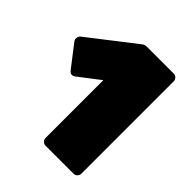

<svg xmlns="http://www.w3.org/2000/svg" viewBox="-193 -824 949 949"><g transform="rotate(45 281.0 -350.0)"><path d="M502 -673V-27Q502 -16 494 -8Q486 0 475 0H279Q268 0 260 -8Q252 -16 252 -27V-431L140 -345Q132 -339 122.5 -339Q113 -339 102 -353L14 -467Q10 -474 10 -480Q10 -498 23 -506L264 -693Q274 -700 286 -700H475Q486 -700 494 -692Q502 -684 502 -673Z"/></g></svg>

Font: Rubik One
Style: Regular
Weight: 400
Designer: Hubert and Fischer with Elvire Volk Leonovitch
Foundry: Hubert and Fischer with Elvire Volk Leonovitch
Version: Version 1.001